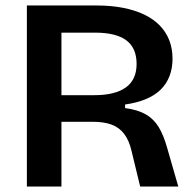

<svg xmlns="http://www.w3.org/2000/svg" viewBox="-20 -680 709 700"><path d="M78 0V-660H333Q385 -660 428.5 -651.5Q472 -643 505.5 -627Q539 -611 562 -587.5Q585 -564 597 -533.5Q609 -503 609 -466Q609 -431 598 -402.5Q587 -374 565.5 -353Q544 -332 511.5 -318.5Q479 -305 436 -299V-286Q482 -280 511.5 -263Q541 -246 559 -216Q577 -186 590 -139L630 0H491L460 -128Q451 -168 432.5 -192Q414 -216 386 -226Q358 -236 318 -236H204V0ZM204 -333H324Q399 -333 438.5 -361Q478 -389 478 -447Q478 -505 440.5 -533Q403 -561 326 -561H204Z"/></svg>

Font: Bricolage Grotesque 96pt ExtraBold SemiBold
Style: Regular
Weight: 600
Version: Version 1.001;gftools[0.9.33.dev8+g029e19f]